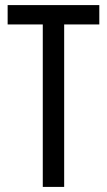

<svg xmlns="http://www.w3.org/2000/svg" viewBox="-20 -734 421 754"><path d="M232 0V-638H370V-714H10V-638H148V0Z"/></svg>

Font: Noto Sans Gurmukhi UI ExtraCondensed
Style: Regular
Weight: 400
Width: 2
Designer: Jelle Bosma - Monotype Design Team
Foundry: Monotype Imaging Inc.
Version: Version 2.004